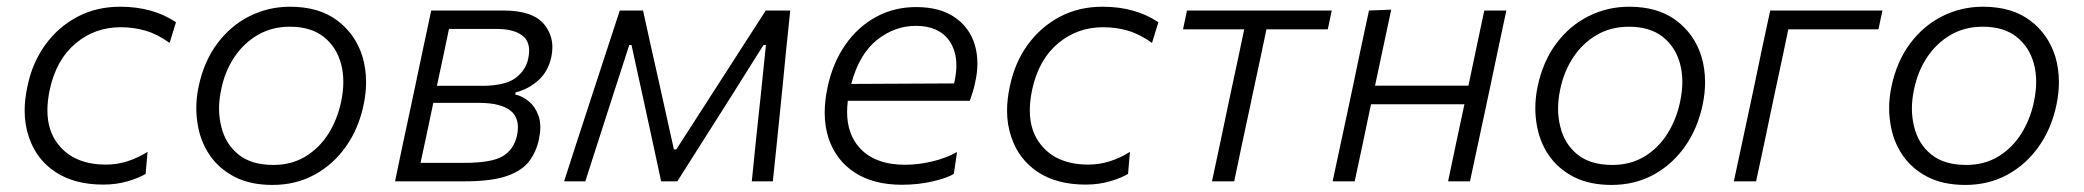

<svg xmlns="http://www.w3.org/2000/svg" viewBox="-20 -526 6045 557"><path d="M279.5 9.5Q196 9.5 140.8 -27Q85.5 -63.5 64 -128Q51.5 -163.5 51.5 -205Q51.5 -238 59.5 -275Q73.5 -343.5 111 -395.5Q148.5 -447.5 204 -477Q259.5 -506.5 328.5 -506.5Q423.5 -506.5 490.5 -461.5L472 -401.5Q436.5 -427 402.2 -437Q368 -447 329.5 -447Q255.5 -447 199.5 -400.2Q143.5 -353.5 124.5 -266.5Q117.5 -234 117.5 -206Q117.5 -146.5 149 -107Q195 -48.5 287.5 -48.5Q320 -48.5 350.8 -58.5Q381.5 -68.5 408 -85.5L402.5 -21.5Q382.5 -9.5 350 0Q317.5 9.5 279.5 9.5Z M770.5 10.5Q706 10.5 660.2 -13.2Q614.5 -37 587.5 -77.2Q560.5 -117.5 553 -168.5Q549.5 -190 549.5 -212Q549.5 -242.5 556 -274Q571.5 -348 610.5 -400Q649.5 -452 704.2 -479.2Q759 -506.5 821.5 -506.5Q905.5 -506.5 958.5 -466.5Q1011.5 -426.5 1031.5 -362Q1042 -326.5 1042 -287.5Q1042 -256 1035 -222.5Q1020.5 -153 983.5 -100.8Q946.5 -48.5 892.2 -19Q838 10.5 770.5 10.5ZM773 -47.5Q826 -47.5 866.5 -72.2Q907 -97 933 -138.5Q959 -180 969.5 -230.5Q976 -261 976 -288.5Q976 -316 969.5 -340.5Q956.5 -389.5 919.2 -419Q882 -448.5 821 -448.5Q768.5 -448.5 727.5 -424.5Q686.5 -400.5 659.2 -359.2Q632 -318 621.5 -265.5Q615.5 -237.5 615.5 -211Q615.5 -184 622 -158.5Q634 -108.5 671.5 -78Q709 -47.5 773 -47.5Z M1126 0Q1137.5 -56 1148.5 -107.5Q1159.5 -158.5 1172.5 -219.5L1183 -269Q1196.5 -334 1207.8 -386.8Q1219 -439.5 1231 -495.5H1440.5Q1525.5 -495.5 1558.5 -455.5Q1582.5 -426 1582.5 -389Q1582.5 -375.5 1579.5 -361Q1570.5 -319 1542 -293.2Q1513.5 -267.5 1476 -258L1474.5 -252Q1495 -247.5 1514 -232Q1533 -216.5 1542.5 -189.5Q1547.5 -175 1547.5 -157Q1547.5 -141 1543.5 -122Q1536 -86.5 1515.8 -59Q1495.5 -31.5 1451.5 -15.8Q1407.5 0 1328 0ZM1282.5 -442Q1273.5 -399.5 1265.5 -361Q1257 -322 1247.5 -277H1377Q1445 -277 1475.2 -299.5Q1505.5 -322 1512.5 -356.5Q1515 -368.5 1515 -379Q1515 -406.5 1497 -421.5Q1472 -442 1422.5 -442ZM1200 -53.5H1326Q1406.5 -53.5 1438.8 -73Q1471 -92.5 1480 -133.5Q1482.5 -146 1482.5 -156.5Q1482.5 -187.5 1461.5 -204.5Q1433 -227.5 1371 -227.5H1237L1235.5 -220.5Q1225.5 -172.5 1217.2 -133.5Q1209 -94.5 1200 -53.5Z M1616.5 0Q1634 -54.5 1651 -106.8Q1668 -159 1685 -211L1707 -278.5Q1724.5 -332.5 1742.5 -387Q1760.5 -441.5 1778 -495.5H1845.5Q1856.5 -444.5 1868 -393.2Q1879.5 -342 1891 -291L1935 -92.5H1942L2069.5 -290.5Q2103 -342.5 2136 -393.8Q2169 -445 2201.5 -495.5H2272.5Q2267 -443 2261.2 -386.5Q2255.5 -330 2250.5 -277.5L2243.5 -208Q2238 -157 2233 -105L2222 0H2161Q2167 -59.5 2173.2 -120.5Q2179.5 -181.5 2186 -240.5L2202 -395.5H2195L2091.5 -231Q2054.5 -173.5 2018.5 -116Q1982 -58 1945 0H1898L1873 -116Q1860 -174 1848 -231L1812 -395.5H1805.5L1756 -242.5Q1736.5 -182 1717 -121.2Q1697.5 -60.5 1678 0Z M2596.5 10Q2514.5 10 2460 -25.2Q2405.5 -60.5 2384 -124Q2372.5 -158.5 2372.5 -199Q2372.5 -233 2380.5 -271.5Q2395.5 -343 2432 -395.5Q2468.5 -448 2521.2 -476.8Q2574 -505.5 2637.5 -505.5Q2706.5 -505.5 2749.2 -476.2Q2792 -447 2807.5 -397.5Q2815.5 -371 2815.5 -342Q2815.5 -315.5 2809 -287Q2806.5 -274 2802 -259.5Q2797.5 -245 2793.5 -233.5H2439.5Q2437.5 -216.5 2437.5 -201Q2437.5 -138 2473 -98Q2517.5 -48 2606 -48Q2643.5 -48 2683.8 -57.5Q2724 -67 2756.5 -85L2747 -21.5Q2729 -10 2686.5 0Q2644 10 2596.5 10ZM2637 -451Q2575.5 -451 2524 -410Q2472.5 -369 2449.5 -282.5L2748 -284Q2749 -289.5 2750 -294Q2754.5 -316.5 2754.5 -336.5Q2754.5 -377.5 2734.5 -407Q2704 -451 2637 -451Z M3129.5 9.5Q3046 9.5 2990.8 -27Q2935.5 -63.5 2914 -128Q2901.5 -163.5 2901.5 -205Q2901.5 -238 2909.5 -275Q2923.5 -343.5 2961 -395.5Q2998.5 -447.5 3054 -477Q3109.5 -506.5 3178.5 -506.5Q3273.5 -506.5 3340.5 -461.5L3322 -401.5Q3286.5 -427 3252.2 -437Q3218 -447 3179.5 -447Q3105.5 -447 3049.5 -400.2Q2993.5 -353.5 2974.5 -266.5Q2967.5 -234 2967.5 -206Q2967.5 -146.5 2999 -107Q3045 -48.5 3137.5 -48.5Q3170 -48.5 3200.8 -58.5Q3231.5 -68.5 3258 -85.5L3252.5 -21.5Q3232.5 -9.5 3200 0Q3167.5 9.5 3129.5 9.5Z M3496 0Q3508 -55 3519 -107.5Q3530 -159 3542.5 -219.5L3553 -269Q3564 -319.5 3572.5 -360L3589.5 -441H3412L3423.5 -495.5H3843.5L3832 -441H3654L3637 -360Q3628 -319.5 3617.5 -269L3607 -219.5Q3594 -159 3583 -107.5Q3572 -56 3560.5 0Z M3846 0Q3858 -56 3869 -107.5Q3880 -159 3893 -219.5L3903.5 -269Q3917 -334.5 3928.2 -387.2Q3939.5 -440 3951.5 -495.5L4016 -498Q4004 -442 3992.8 -389.2Q3981.5 -336.5 3969 -277.5H4240Q4253 -339.5 4263.8 -390.8Q4274.5 -442 4286 -495.5H4350Q4338 -440 4327 -387.5Q4316 -334.5 4302 -269L4291.5 -219.5Q4278.5 -159 4267.5 -107.5Q4256.5 -55.5 4244.5 0H4181Q4192.5 -55.5 4203.5 -107.2Q4214.5 -159 4227.5 -219.5L4228.5 -223.5H3957.5L3956.5 -219.5Q3944 -159 3933 -107.5Q3922 -56 3910 0Z M4655 10.5Q4590.5 10.5 4544.8 -13.2Q4499 -37 4472 -77.2Q4445 -117.5 4437.5 -168.5Q4434 -190 4434 -212Q4434 -242.5 4440.5 -274Q4456 -348 4495 -400Q4534 -452 4588.8 -479.2Q4643.5 -506.5 4706 -506.5Q4790 -506.5 4843 -466.5Q4896 -426.5 4916 -362Q4926.5 -326.5 4926.5 -287.5Q4926.5 -256 4919.5 -222.5Q4905 -153 4868 -100.8Q4831 -48.5 4776.8 -19Q4722.5 10.5 4655 10.5ZM4657.5 -47.5Q4710.5 -47.5 4751 -72.2Q4791.5 -97 4817.5 -138.5Q4843.5 -180 4854 -230.5Q4860.5 -261 4860.5 -288.5Q4860.5 -316 4854 -340.5Q4841 -389.5 4803.8 -419Q4766.5 -448.5 4705.5 -448.5Q4653 -448.5 4612 -424.5Q4571 -400.5 4543.8 -359.2Q4516.5 -318 4506 -265.5Q4500 -237.5 4500 -211Q4500 -184 4506.5 -158.5Q4518.5 -108.5 4556 -78Q4593.5 -47.5 4657.5 -47.5Z M5010 0Q5022 -55.5 5033 -107.5Q5044 -159 5057 -219.5L5067.5 -269Q5081 -334.5 5092.2 -387.2Q5103.5 -440 5115.5 -495.5H5441L5429.5 -441H5168L5151 -360Q5142.5 -319 5131.5 -269L5121 -219.5Q5108.5 -159 5097.5 -107.2Q5086.5 -55.5 5074.5 0Z M5681.5 10.5Q5617 10.5 5571.2 -13.2Q5525.5 -37 5498.5 -77.2Q5471.5 -117.5 5464 -168.5Q5460.5 -190 5460.5 -212Q5460.5 -242.5 5467 -274Q5482.5 -348 5521.5 -400Q5560.5 -452 5615.2 -479.2Q5670 -506.5 5732.5 -506.5Q5816.5 -506.5 5869.5 -466.5Q5922.5 -426.5 5942.5 -362Q5953 -326.5 5953 -287.5Q5953 -256 5946 -222.5Q5931.5 -153 5894.5 -100.8Q5857.5 -48.5 5803.2 -19Q5749 10.5 5681.5 10.5ZM5684 -47.5Q5737 -47.5 5777.5 -72.2Q5818 -97 5844 -138.5Q5870 -180 5880.5 -230.5Q5887 -261 5887 -288.5Q5887 -316 5880.5 -340.5Q5867.5 -389.5 5830.2 -419Q5793 -448.5 5732 -448.5Q5679.5 -448.5 5638.5 -424.5Q5597.5 -400.5 5570.2 -359.2Q5543 -318 5532.5 -265.5Q5526.5 -237.5 5526.5 -211Q5526.5 -184 5533 -158.5Q5545 -108.5 5582.5 -78Q5620 -47.5 5684 -47.5Z"/></svg>

Font: Heraclito Light
Style: Italic
Weight: 300
Italic angle: -12°
Designer: Kostas Bartsokas (font) & Cristiano Sobral (main changes)
Foundry: Kostas Bartsokas (font) & Cristiano Sobral (main changes)
Version: Version 1.00;July 8, 2020;FontCreator 13.0.0.2655 64-bit